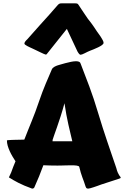

<svg xmlns="http://www.w3.org/2000/svg" viewBox="-20 -1086 735 1137"><path d="M32.7 -35.6Q39.1 -48.3 45.9 -64.2Q52.7 -80.1 58.6 -98.6L71.8 -130.9Q63 -144 54 -159.4Q44.9 -174.8 37.6 -190.9Q30.3 -207 25.6 -223.1Q21 -239.3 21 -254.4Q21 -255.4 28.6 -256.1Q36.1 -256.8 47.6 -257.3Q59.1 -257.8 72.5 -258.1Q85.9 -258.3 97.4 -258.5Q108.9 -258.8 116.5 -259Q124 -259.3 124 -259.3Q135.3 -288.6 146 -314.9Q156.7 -341.3 167.5 -368.2Q178.2 -395 189 -423.1Q199.7 -451.2 210.4 -483.4Q231 -543.9 250.5 -589.8Q270 -635.7 287.1 -675.3Q289.1 -680.2 293.7 -684.3Q298.3 -688.5 303.7 -691.4Q309.1 -694.3 314.2 -696.3Q319.3 -698.2 322.3 -699.2Q324.2 -699.7 337.2 -703.6Q350.1 -707.5 366.7 -711.9Q383.3 -716.3 399.7 -719.7Q416 -723.1 425.8 -723.1H434.6Q442.4 -723.1 449.5 -719.5Q456.5 -715.8 459 -705.1Q482.4 -645 509 -574Q535.6 -502.9 561 -417.5Q574.7 -371.6 587.9 -330.6Q601.1 -289.6 614.3 -250.5Q627.4 -211.4 640.9 -172.4Q654.3 -133.3 668.5 -91.8Q672.9 -74.2 677.5 -64Q682.1 -53.7 686 -47.9Q689.9 -42 692.4 -39.3Q694.8 -36.6 694.8 -33.7Q694.8 -30.8 685.5 -27.8L580.6 6.3Q568.8 10.7 556.6 15.1Q544.4 19.5 533.7 22.9Q522.9 26.4 514.9 28.6Q506.8 30.8 503.4 30.8H500.5Q493.7 30.8 490.7 26.6Q487.8 22.5 486.8 18.6Q481.9 2.4 477.1 -10.5Q472.2 -23.4 467.5 -36.4Q462.9 -49.3 458.3 -64Q453.6 -78.6 449.2 -98.6Q448.2 -101.1 443.8 -102.8Q439.5 -104.5 433.3 -105.5Q427.2 -106.4 420.4 -106.7Q413.6 -106.9 407.7 -106.9Q389.2 -106.9 377.7 -106.7Q366.2 -106.4 357.4 -106.2Q348.6 -106 340.6 -105.7Q332.5 -105.5 320.8 -105.5Q306.6 -105.5 291.7 -105.7Q276.9 -106 264.6 -106.4L236.8 -107.4Q224.1 -72.3 211.4 -41.5Q198.7 -10.7 184.1 22Q183.1 25.9 179.4 28.3Q175.8 30.8 171.9 30.8Q168.9 30.8 168.5 30.3Q121.1 13.2 88.9 -3.4Q56.6 -20 32.7 -35.6ZM361.8 -474.6Q350.1 -431.2 338.6 -395.8Q327.1 -360.4 317.6 -333Q308.1 -305.7 301.3 -286.9Q294.4 -268.1 291.5 -257.8V-253.4Q291.5 -250.5 291 -249.5H408.2Q402.8 -273.4 396.7 -297.9Q390.6 -322.3 384.8 -349.1Q378.9 -376 373 -406.7Q367.2 -437.5 361.8 -474.6ZM500.5 -974.6Q511.2 -961.4 518.8 -951.2Q526.4 -940.9 532.2 -932.6Q538.1 -924.3 543 -916.7Q547.9 -909.2 553.7 -900.4Q556.6 -896 563.2 -887.2Q569.8 -878.4 576.4 -868.4Q583 -858.4 588.1 -848.6Q593.3 -838.9 593.3 -832.5Q593.3 -825.7 583.7 -818.8Q574.2 -812 561 -805.7Q547.9 -799.3 534.4 -793.9Q521 -788.6 513.2 -785.6Q506.3 -783.2 498.3 -779.1Q490.2 -774.9 482.2 -771Q474.1 -767.1 467.5 -764.4Q460.9 -761.7 457.5 -761.7Q453.6 -761.7 449.5 -765.9Q445.3 -770 439 -780.8L376 -915Q346.2 -877 316.7 -840.6Q287.1 -804.2 257.3 -766.1Q255.4 -762.7 251 -762.7Q248.5 -762.7 239.5 -766.8Q230.5 -771 218.3 -776.6Q206.1 -782.2 193.4 -788.6Q180.7 -794.9 170.9 -799.3Q165.5 -801.8 157.5 -805.4Q149.4 -809.1 142.1 -813Q134.8 -816.9 129.6 -820.8Q124.5 -824.7 124.5 -828.1Q124.5 -833 128.9 -839.4Q133.3 -845.7 143.1 -855L216.8 -938Q244.6 -968.8 271 -998Q297.4 -1027.3 323.7 -1058.1Q330.6 -1064.9 337.2 -1065.7Q343.8 -1066.4 349.1 -1066.4H423.3Q429.2 -1066.4 435.1 -1065.4Q440.9 -1064.5 444.8 -1057.6Q445.3 -1056.6 451.2 -1047.9Q457 -1039.1 465.3 -1026.6Q473.6 -1014.2 483.2 -1000Q492.7 -985.8 500.5 -974.6Z"/></svg>

Font: Carter One
Style: Regular
Weight: 400
Designer: vernon adams
Foundry: vernon adams
Version: Version 1.000